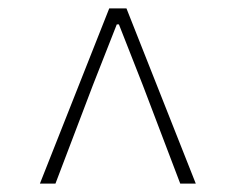

<svg xmlns="http://www.w3.org/2000/svg" viewBox="-20 -758 561 457"><path d="M75 -321H112L201 -555L258 -700H263L320 -555L409 -321H446L281 -738H240Z"/></svg>

Font: Noto Sans CJK HK Thin
Style: Regular
Weight: 100
Designer: Ryoko NISHIZUKA 西塚涼子 (kana, bopomofo & ideographs); Paul D. Hunt (Latin, Greek & Cyrillic); Sandoll Communications 산돌커뮤니
Foundry: Adobe
Version: Version 2.004;hotconv 1.0.118;makeotfexe 2.5.65603